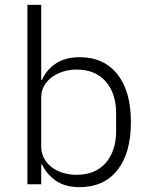

<svg xmlns="http://www.w3.org/2000/svg" viewBox="-20 -760 614 792"><path d="M93 -740H150V-430H153Q172 -473 211 -498.5Q250 -524 309 -524Q408 -524 464 -454Q520 -384 520 -256Q520 -128 464 -58Q408 12 309 12Q250 12 212 -13.5Q174 -39 153 -82H150V0H93ZM296 -39Q373 -39 416 -88Q459 -137 459 -220V-292Q459 -375 416 -424Q373 -473 296 -473Q266 -473 239.5 -464.5Q213 -456 193 -441Q173 -426 161.5 -405Q150 -384 150 -359V-156Q150 -129 161.5 -107.5Q173 -86 193 -70.5Q213 -55 239.5 -47Q266 -39 296 -39Z"/></svg>

Font: IBM Plex Sans Devanagari Light
Style: Regular
Weight: 300
Designer: Mike Abbink, Paul van der Laan, Pieter van Rosmalen, Erin McLaughlin
Foundry: Bold Monday
Version: Version 1.1